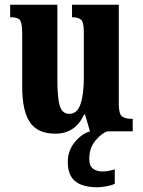

<svg xmlns="http://www.w3.org/2000/svg" viewBox="-20 -556 604 813"><path d="M214 10Q139 10 106.5 -38.5Q74 -87 74 -188V-413Q74 -456 65.5 -469.5Q57 -483 26 -483H23V-536H223V-216Q223 -142 233 -108Q243 -74 274 -74Q307 -74 321 -115.5Q335 -157 335 -227V-419Q335 -463 322.5 -473Q310 -483 288 -483H285V-536H483V-116Q483 -73 497 -63Q511 -53 533 -53H542V0H361L340 -71H336Q299 10 214 10ZM393 237Q330 237 298.5 211.5Q267 186 267 130Q267 82 296.5 46Q326 10 362 0H434Q408 10 383 40.5Q358 71 358 118Q358 146 373.5 158Q389 170 414 170Q437 170 466 161V222Q453 229 429.5 233Q406 237 393 237Z"/></svg>

Font: Noto Serif Ethiopic ExtraCondensed ExtraBold
Style: Regular
Weight: 800
Width: 2
Designer: Monotype Design Team
Foundry: Monotype Imaging Inc.
Version: Version 2.102; ttfautohint (v1.8.4.7-5d5b)